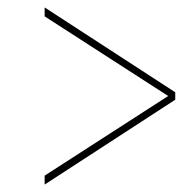

<svg xmlns="http://www.w3.org/2000/svg" viewBox="-20 -615 505 516"><path d="M100 -119 451 -347V-367L100 -595V-571L432 -357L100 -143Z"/></svg>

Font: Noto Serif Display Condensed
Style: Bold Italic
Weight: 700
Width: 3
Italic angle: -12°
Designer: Monotype Design Team
Foundry: Monotype Imaging Inc.
Version: Version 2.009